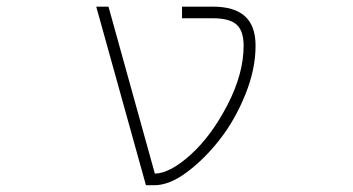

<svg xmlns="http://www.w3.org/2000/svg" viewBox="-20 -544 1040 566"><path d="M607.4 -524.4Q670.9 -524.4 702.1 -496.1Q733.4 -467.8 733.4 -409.2Q733.4 -339.8 703.1 -265.1Q672.9 -190.4 627.9 -132.8Q583 -75.2 531.2 -36.6Q479.5 2 435.5 2H410.2L263.7 -524.4H299.8L436.5 -32.2Q481.4 -33.2 542 -87.9Q603.5 -143.6 650.9 -235.4Q698.2 -327.1 698.2 -409.2Q698.2 -453.1 677.2 -471.7Q656.2 -490.2 607.4 -490.2H516.6V-524.4Z"/></svg>

Font: Gen Shin Gothic Monospace ExtraLight
Style: Regular
Weight: 200
Designer: [Source Han Sans]
Ryoko NISHIZUKA  (kana & ideographs); Paul D. Hunt (Latin, Greek & Cyrillic); Wenlong ZHANG  (bopomofo
Version: Version 1.002.20150607